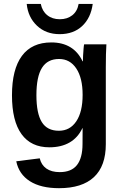

<svg xmlns="http://www.w3.org/2000/svg" viewBox="-20 -756 633 986"><path d="M283.2 210.4Q189.9 210.4 133.5 174.6Q77.1 138.7 63.5 72.3L184.1 57.1Q191.9 90.8 218 109.4Q244.1 127.9 286.6 127.9Q346.7 127.9 375.2 91.6Q403.8 55.2 403.8 -16.6L404.3 -98.1H403.3Q379.9 -48.8 337.2 -24.2Q294.4 0.5 233.4 0.5Q139.6 0.5 90.6 -67.1Q41.5 -134.8 41.5 -266.6Q41.5 -399.9 92.5 -469Q143.6 -538.1 243.7 -538.1Q300.8 -538.1 341.1 -513.7Q381.3 -489.3 403.8 -441.4H405.8Q405.8 -452.6 406.7 -471.2Q407.7 -489.7 409.2 -506.8Q410.6 -523.9 412.1 -528.3H526.4Q523.4 -484.4 523.4 -410.6V-15.6Q523.4 96.7 462.4 153.6Q401.4 210.4 283.2 210.4ZM404.3 -269Q404.3 -355.5 371.8 -404.3Q339.4 -453.1 283.2 -453.1Q224.1 -453.1 195.6 -407.7Q167 -362.3 167 -267.1Q167 -173.8 194.6 -129.2Q222.2 -84.5 282.2 -84.5Q339.4 -84.5 371.8 -133.1Q404.3 -181.6 404.3 -269ZM286.1 -580.6Q215.8 -580.6 169.9 -624Q124 -667.5 117.2 -735.8H189.5Q196.8 -698.7 222.7 -678Q248.5 -657.2 287.1 -657.2Q325.2 -657.2 351.1 -677.5Q377 -697.8 383.8 -735.8H456.1Q446.8 -664.6 402.3 -622.6Q357.9 -580.6 286.1 -580.6Z"/></svg>

Font: Arimo SemiBold
Style: Regular
Weight: 600
Designer: Steve Matteson
Foundry: Monotype Imaging Inc.
Version: Version 1.33